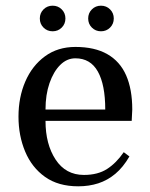

<svg xmlns="http://www.w3.org/2000/svg" viewBox="-20 -645 528 675"><path d="M255 10Q185 10 138.5 -23Q92 -56 68.5 -112Q45 -168 45 -235Q45 -303 69 -358.5Q93 -414 138 -447Q183 -480 245 -480Q313 -480 357.5 -454.5Q402 -429 423.5 -380Q445 -331 445 -260L443 -220H140Q140 -138 175.5 -84Q211 -30 275 -30Q324 -30 356.5 -51Q389 -72 415 -110L435 -95Q413 -57 385.5 -34Q358 -11 325.5 -0.5Q293 10 255 10ZM140 -260H350Q350 -347 324 -393.5Q298 -440 245 -440Q215 -440 191.5 -416.5Q168 -393 154 -352.5Q140 -312 140 -260ZM335 -535Q316 -535 303 -548Q290 -561 290 -580Q290 -599 303 -612Q316 -625 335 -625Q354 -625 367 -612Q380 -599 380 -580Q380 -561 367 -548Q354 -535 335 -535ZM165 -535Q146 -535 133 -548Q120 -561 120 -580Q120 -599 133 -612Q146 -625 165 -625Q184 -625 197 -612Q210 -599 210 -580Q210 -561 197 -548Q184 -535 165 -535Z"/></svg>

Font: El Messiri
Style: Regular
Weight: 400
Designer: Mohamed Gaber
Foundry: Kief Type Foundry
Version: Version 2.020